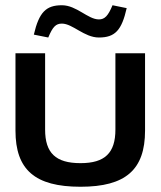

<svg xmlns="http://www.w3.org/2000/svg" viewBox="-20 -703 612 732"><path d="M39 -205C39 -56 113 9 287 9C459 9 533 -56 533 -205V-500H420V-209C420 -120 380 -81 287 -81C192 -81 152 -120 152 -209V-500H39ZM109 -571 164 -560C181 -601 193 -613 216 -613C257 -613 301 -560 357 -560C419 -560 444 -588 463 -672L409 -683C392 -642 379 -629 357 -629C315 -629 272 -683 216 -683C156 -683 129 -657 109 -571Z"/></svg>

Font: LT Wave Medium
Style: Regular
Weight: 500
Designer: Daniel Lyons
Version: Version 2.5 (Glyphs App)